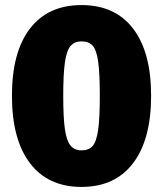

<svg xmlns="http://www.w3.org/2000/svg" viewBox="-20 -716 642 756"><path d="M575 -339Q575 -167 504 -73.5Q433 20 301 20Q169 20 98 -73.5Q27 -167 27 -339Q27 -511 98 -603.5Q169 -696 301 -696Q433 -696 504 -603.5Q575 -511 575 -339ZM229 -339Q229 -253 235.5 -207.5Q242 -162 257.5 -143Q273 -124 301 -124Q330 -124 345 -141.5Q360 -159 366.5 -205Q373 -251 373 -339Q373 -428 366.5 -473.5Q360 -519 345 -536Q330 -553 301 -553Q273 -553 257.5 -534.5Q242 -516 235.5 -470Q229 -424 229 -339Z"/></svg>

Font: FiraGO Heavy
Style: Regular
Weight: 900
Designer: bBox Type
Foundry: bBox Type GmbH
Version: Version 1.001